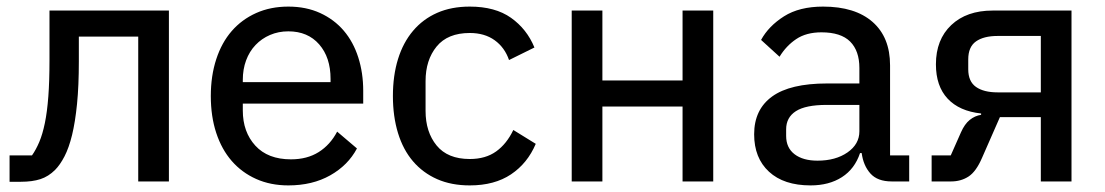

<svg xmlns="http://www.w3.org/2000/svg" viewBox="-20 -550 3350 582"><path d="M9 -79H77Q89 -96 99 -119.5Q109 -143 116 -177Q123 -211 126.5 -257.5Q130 -304 130 -367V-518H492V0H399V-439H219V-364Q219 -290 213.5 -235Q208 -180 198.5 -141Q189 -102 175.5 -76Q162 -50 147 -35Q127 -15 102.5 -7Q78 1 43 1H9Z M854 12Q800 12 756.5 -7.5Q713 -27 682.5 -62Q652 -97 635.5 -147Q619 -197 619 -259Q619 -320 635.5 -370.5Q652 -421 682.5 -456Q713 -491 756.5 -510.5Q800 -530 854 -530Q908 -530 950.5 -510.5Q993 -491 1022 -457Q1051 -423 1066 -376Q1081 -329 1081 -275V-236H716V-215Q716 -150 754 -108.5Q792 -67 862 -67Q911 -67 946 -89Q981 -111 1002 -151L1062 -100Q1035 -49 981 -18.5Q927 12 854 12ZM854 -455Q824 -455 798.5 -444Q773 -433 754.5 -413.5Q736 -394 726 -367Q716 -340 716 -308V-301H982V-311Q982 -376 947.5 -415.5Q913 -455 854 -455Z M1404 12Q1348 12 1305 -7Q1262 -26 1232 -61Q1202 -96 1186.5 -146.5Q1171 -197 1171 -259Q1171 -321 1186.5 -371Q1202 -421 1232 -456.5Q1262 -492 1305 -511Q1348 -530 1404 -530Q1481 -530 1529 -496Q1577 -462 1600 -406L1523 -368Q1510 -406 1479.5 -428Q1449 -450 1404 -450Q1337 -450 1303.5 -409Q1270 -368 1270 -304V-214Q1270 -150 1303.5 -109Q1337 -68 1404 -68Q1452 -68 1484 -91Q1516 -114 1536 -156L1604 -114Q1579 -55 1529 -21.5Q1479 12 1404 12Z M1713 -518H1806V-306H2049V-518H2142V0H2049V-227H1806V0H1713Z M2683 0Q2640 0 2618.5 -24Q2597 -48 2592 -86H2587Q2571 -38 2532 -13Q2493 12 2437 12Q2356 12 2311 -29.5Q2266 -71 2266 -143Q2266 -218 2320.5 -257.5Q2375 -297 2487 -297H2585V-344Q2585 -396 2557 -424Q2529 -452 2470 -452Q2424 -452 2393.5 -431.5Q2363 -411 2343 -378L2287 -429Q2310 -471 2356.5 -500.5Q2403 -530 2475 -530Q2572 -530 2625 -483.5Q2678 -437 2678 -352V-79H2736V0ZM2458 -63Q2513 -63 2549 -88Q2585 -113 2585 -152V-232H2486Q2422 -232 2392.5 -213Q2363 -194 2363 -158V-138Q2363 -102 2388.5 -82.5Q2414 -63 2458 -63Z M2804 -79H2862L2893 -149Q2904 -174 2919.5 -186.5Q2935 -199 2954 -202V-206Q2888 -213 2852.5 -251Q2817 -289 2817 -355Q2817 -430 2863.5 -474Q2910 -518 2989 -518H3228V0H3135V-195H3011L2957 -72Q2939 -30 2916 -15Q2893 0 2863 0H2804ZM3135 -270V-441H3004Q2962 -441 2938.5 -424.5Q2915 -408 2915 -370V-340Q2915 -303 2938.5 -286.5Q2962 -270 3004 -270Z"/></svg>

Font: IBM Plex Sans Text
Style: Regular
Weight: 450
Designer: Mike Abbink, Paul van der Laan, Pieter van Rosmalen
Foundry: Bold Monday
Version: Version 3.005